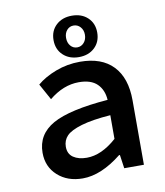

<svg xmlns="http://www.w3.org/2000/svg" viewBox="-84 -810 768 892"><g transform="rotate(-10 300.0 -363.5)"><path d="M314.9 -544.9Q269.5 -544.9 240.7 -572Q211.9 -599.1 211.9 -643.1Q211.9 -686.5 240.7 -713.4Q269.5 -740.2 314.9 -740.2Q360.8 -740.2 389.4 -713.4Q418 -686.5 418 -643.1Q418 -599.1 389.4 -572Q360.8 -544.9 314.9 -544.9ZM359.9 -643.1Q359.9 -665 346.9 -679.4Q334 -693.8 314.9 -693.8Q295.9 -693.8 283.4 -679.4Q271 -665 271 -643.1Q271 -620.1 283.4 -605.5Q295.9 -590.8 314.9 -590.8Q334 -590.8 346.9 -605.5Q359.9 -620.1 359.9 -643.1ZM234.9 13.2Q163.1 13.2 116.9 -28.6Q70.8 -70.3 70.8 -136.2Q70.8 -223.1 150.1 -267.6Q229.5 -312 411.1 -326.2Q408.2 -373.5 379.4 -401.9Q350.6 -430.2 293 -430.2Q220.2 -430.2 152.8 -375L110.8 -451.2Q146 -481.4 200.4 -502.2Q254.9 -522.9 314.9 -522.9Q417 -522.9 470.9 -466.3Q524.9 -409.7 524.9 -304.2V0H432.1L422.9 -64H418.9Q321.8 13.2 234.9 13.2ZM270 -78.1Q339.4 -78.1 411.1 -142.1V-253.9Q325.2 -247.6 273.4 -232.2Q221.7 -216.8 201.9 -196Q182.1 -175.3 182.1 -145Q182.1 -111.3 206.5 -94.7Q231 -78.1 270 -78.1Z"/></g></svg>

Font: Office Code Pro Medium
Style: Regular
Weight: 500
Designer: Nathan Rutzky & Paul D. Hunt
Foundry: Adobe Systems Incorporated
Version: Version 1.004;PS 001.004;hotconv 1.0.70;makeotf.lib2.5.58329